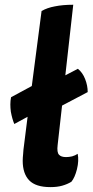

<svg xmlns="http://www.w3.org/2000/svg" viewBox="-20 -765 388 805"><path d="M287.1 -745.1Q243.2 -745.1 210 -738.3Q177.7 -732.4 154.3 -718.8Q140.6 -614.3 113.3 -404.3Q90.8 -392.6 26.4 -357.4Q23.4 -342.8 23.4 -327.1Q23.4 -312.5 25.4 -296.9Q31.2 -265.6 40 -245.1Q58.6 -254.9 95.7 -275.4Q91.8 -244.1 80.1 -151.4Q78.1 -138.7 77.1 -121.1Q75.2 -102.5 75.2 -90.8Q75.2 -37.1 102.5 -8.8Q129.9 19.5 191.4 19.5Q219.7 19.5 240.2 13.7Q261.7 7.8 279.3 -2.9Q293.9 -20.5 302.7 -55.7Q311.5 -91.8 305.7 -120.1Q295.9 -113.3 282.2 -109.4Q269.5 -106.4 256.8 -106.4Q236.3 -106.4 227.5 -116.2Q217.8 -126 221.7 -157.2Q227.5 -211.9 240.2 -322.3Q266.6 -335.9 347.7 -378.9Q347.7 -406.2 336.9 -433.6Q326.2 -460.9 306.6 -476.6Q289.1 -467.8 253.9 -449.2Q262.7 -523.4 287.1 -745.1Z"/></svg>

Font: cl
Style: Bold Italic
Weight: 400
Designer: Mitja Miklavcic
Version: Version 7.504; 2011; Build 1022